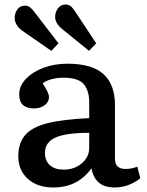

<svg xmlns="http://www.w3.org/2000/svg" viewBox="-20 -816 649 850"><path d="M216 14Q146 14 103.5 -24Q61 -62 61 -124Q61 -182 91 -217.5Q121 -253 190 -270.5Q259 -288 375 -293V-363Q375 -413 351.5 -442.5Q328 -472 260 -472Q232 -472 207 -465Q182 -458 169 -447Q184 -424 190.5 -409.5Q197 -395 197 -387Q197 -365 178 -350.5Q159 -336 131 -336Q65 -336 65 -398Q65 -435 94 -466Q123 -497 171.5 -515.5Q220 -534 279 -534Q387 -534 438 -488Q489 -442 489 -350V-113Q489 -68 536 -68Q562 -68 588 -78L601 -27Q583 -11 552.5 1.5Q522 14 489 14Q442 14 417 -8Q392 -30 385 -71Q356 -30 314 -8Q272 14 216 14ZM262 -65Q309 -65 342 -93Q375 -121 375 -161V-228Q272 -228 225.5 -207Q179 -186 179 -139Q179 -104 201 -84.5Q223 -65 262 -65ZM374 -591 257 -686Q224 -712 224 -742Q224 -762 236.5 -779Q249 -796 271 -796Q282 -796 291.5 -789.5Q301 -783 312 -766L406 -624ZM207 -591 80 -679Q45 -704 45 -738Q45 -757 56.5 -774Q68 -791 91 -791Q103 -791 112.5 -784Q122 -777 134 -761L239 -624Z"/></svg>

Font: Literata 7pt Medium
Style: Regular
Weight: 500
Designer: Latin by Veronika Burian and Jose Scaglione. Greek by Irene Vlachou. Cyrillic by Vera Evstafieva.
Foundry: TypeTogether
Version: Version 3.002